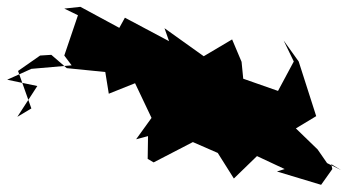

<svg xmlns="http://www.w3.org/2000/svg" viewBox="-248 -662 993 548"><g transform="rotate(90 249.0 -388.5)"><path d="M441 -825 402 -798 342 -736 307 -794 151 -744 91 -701 151 -730 235 -685 188 -551 203 -586 152 -581 88 -554 136 -473 56 -361 93 -374 26 -248 55 -232 -5 -121 0 -75 19 -114 134 -75 162 -96 172 19 203 88 221 2 309 59 285 19 178 57 134 -6 132 -38 170 -82 181 -192 243 -202 213 -277 312 -324 373 -280 364 -314 429 -313 439 -330 381 -442 412 -513 485 -559 421 -625 458 -704 465 -682 503 -808 458 -840 444 -837 461 -865Z"/></g></svg>

Font: Hussar Lance
Style: Italic
Weight: 700
Foundry: Cannot Into Space Fonts, PlusOne Fonts
Version: Version 2.27